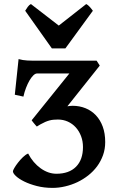

<svg xmlns="http://www.w3.org/2000/svg" viewBox="-20 -915 581 949"><path d="M500 -212.9Q500 -178.2 489.3 -148.2Q478.5 -118.2 460 -93Q441.4 -67.9 416.3 -48.1Q391.1 -28.3 362.3 -14.6Q333.5 -1 302 6.3Q270.5 13.7 239.7 13.7Q197.8 13.7 161.9 4.4Q126 -4.9 99.9 -17.8Q73.7 -30.8 58.8 -44.7Q43.9 -58.6 43.9 -68.4Q43.9 -72.8 51 -85Q58.1 -97.2 69.1 -111.3Q80.1 -125.5 93.3 -138.2Q106.4 -150.9 119.1 -156.2Q130.9 -133.3 146.7 -114.7Q162.6 -96.2 180.7 -83.3Q198.7 -70.3 218.5 -63.2Q238.3 -56.2 258.8 -56.2Q321.3 -56.2 355.7 -90.8Q390.1 -125.5 390.1 -188Q390.1 -217.3 380.6 -242.2Q371.1 -267.1 354.5 -285.4Q337.9 -303.7 315.2 -314Q292.5 -324.2 266.1 -324.2Q254.4 -324.2 244.4 -323.2Q234.4 -322.3 224.4 -319.6Q214.4 -316.9 203.6 -312.3Q192.9 -307.6 179.7 -300.3L162.1 -289.6L160.6 -291Q158.7 -293 155.5 -296.6Q152.3 -300.3 148.9 -304.4Q145.5 -308.6 142.3 -312.5Q139.2 -316.4 137.7 -318.8L136.7 -320.3V-320.8L137.2 -321.3L322.8 -551.8H163.1Q154.3 -551.8 144.5 -542.2Q134.8 -532.7 125.7 -517.1Q116.7 -501.5 108.6 -480.7Q100.6 -460 95.7 -437.5L53.2 -446.8L71.8 -623Q82 -620.1 92.5 -618.4Q103 -616.7 114.7 -616Q126.5 -615.2 139.6 -615.2H457.5L473.1 -590.8L313 -389.6Q319.8 -390.6 326.4 -391.4Q333 -392.1 338.9 -392.1Q373 -392.1 402.6 -380.1Q432.1 -368.2 453.9 -345.2Q475.6 -322.3 487.8 -289.1Q500 -255.9 500 -212.9ZM303.2 -675.8H236.3L104.5 -861.8Q110.4 -871.6 117.4 -881.3Q124.5 -891.1 132.8 -895L270.5 -788.6L406.2 -895Q414.6 -891.1 423.3 -881.3Q432.1 -871.6 439 -861.8Z"/></svg>

Font: Gentium Basic
Style: Bold
Weight: 700
Designer: J. Victor Gaultney and Annie Olsen
Foundry: SIL International
Version: Version 1.100